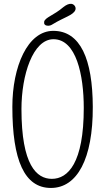

<svg xmlns="http://www.w3.org/2000/svg" viewBox="-20 -955 541 987"><path d="M254.9 -753.4C372.1 -753.4 410.6 -569.3 410.6 -399.9C410.6 -117.2 329.6 -35.6 246.6 -35.6C168 -35.6 90.3 -106.4 90.3 -394.5C90.3 -568.8 148.9 -753.4 254.9 -753.4ZM241.7 11.2C377 11.2 458 -138.7 457 -405.8C456.1 -650.4 393.6 -796.4 253.9 -796.4C121.6 -796.4 43.5 -612.3 43.5 -405.8C43.5 -131.3 105.5 11.2 241.7 11.2ZM305.7 -918.5C256.3 -876 211.4 -865.7 207 -843.3C205.1 -830.6 211.4 -824.7 221.2 -823.2C235.4 -820.8 244.1 -826.2 252 -831.1C309.1 -866.2 356.4 -876.5 367.2 -903.3C372.6 -917 362.8 -932.1 348.6 -935.1C335.9 -937 321.8 -931.2 305.7 -918.5Z"/></svg>

Font: Pompiere 
Style: Regular
Weight: 400
Designer: Karolina Lach
Foundry: Sorkin Type Co.
Version: Version 1.001